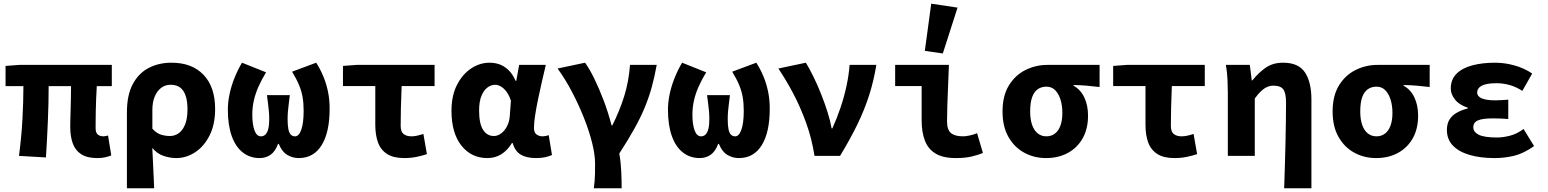

<svg xmlns="http://www.w3.org/2000/svg" viewBox="-20 -850 8440 1047"><path d="M510.8 12Q455.5 12 423 -8.9Q390.6 -29.7 376.8 -68Q363 -106.3 363 -157.7Q363 -168.7 363.5 -192.8Q364 -217 365 -249Q366 -281.1 366.6 -315.1Q367.2 -349.1 367.4 -380.4H245.3Q245.3 -291.5 241.1 -191Q236.9 -90.4 230.5 8.6L83.5 0Q97 -101.5 102.4 -199.9Q107.7 -298.3 107.7 -380.4H10.3V-490.5L84.6 -496.1H589.7V-380.4H507.8Q505.8 -348.1 504.3 -311.9Q502.8 -275.6 502.2 -242.2Q501.6 -208.7 501.5 -184.4Q501.4 -160.2 501.4 -151.7Q501.4 -126.7 512.8 -116.7Q524.3 -106.6 545.8 -106.6Q550.8 -106.6 556.1 -108.1Q561.3 -109.6 569.2 -111L586.7 -2.6Q574.4 2.9 555.3 7.4Q536.2 12 510.8 12Z M672.1 176.7V-237.2Q672.1 -331.5 704.1 -391.3Q736 -451 791.1 -479.6Q846.2 -508.1 915.4 -508.1Q1026.8 -508.1 1089.9 -442Q1153.1 -376 1153.1 -255.9Q1153.1 -170.8 1122.6 -110.8Q1092.1 -50.8 1043.6 -19.4Q995.1 12 941.1 12Q907.7 12 872.6 0.4Q837.5 -11.1 810.5 -43.3Q812.3 -5.2 814.1 31.6Q815.8 68.4 817.5 104.3Q819.1 140.2 820.7 176.7ZM906.8 -108.3Q932.9 -108.3 954.4 -123.4Q975.8 -138.4 989.1 -170.7Q1002.4 -202.9 1002.4 -254.2Q1002.4 -298.8 992.2 -328.4Q982.1 -358 962 -372.9Q942 -387.8 910.1 -387.8Q881.4 -387.8 859 -371Q836.5 -354.2 823.7 -323.5Q810.9 -292.8 810.9 -250.6V-148.1Q834.4 -122.6 858.6 -115.5Q882.8 -108.3 906.8 -108.3Z M1395.8 12Q1343.1 12 1304 -18.5Q1264.9 -48.9 1243.7 -108Q1222.5 -167 1222.5 -252.8Q1222.5 -294 1232.3 -339.2Q1242.1 -384.4 1259.9 -428Q1277.6 -471.5 1299.7 -508.1L1430.9 -455.6Q1406.1 -414.9 1389.4 -377.1Q1372.7 -339.3 1364.3 -302.2Q1355.8 -265 1355.8 -224.1Q1355.8 -171.9 1367.7 -139.2Q1379.5 -106.5 1402.9 -106.5Q1417.6 -106.5 1427.7 -116.7Q1437.8 -126.9 1443 -147.6Q1448.1 -168.4 1448.1 -199.6Q1448.1 -222.5 1446.4 -241.4Q1444.7 -260.4 1442.1 -281.3Q1439.5 -302.2 1435.8 -331.1H1560.5Q1557 -302.2 1554.3 -281.3Q1551.6 -260.4 1550 -241.4Q1548.4 -222.5 1548.4 -199.6Q1548.4 -165.2 1552.7 -144.7Q1557.1 -124.2 1566.4 -115.3Q1575.8 -106.5 1589 -106.5Q1609.9 -106.5 1622.8 -142.4Q1635.8 -178.2 1635.8 -246.5Q1635.8 -287.1 1630.1 -320.2Q1624.4 -353.3 1610.7 -386.4Q1596.9 -419.5 1572.8 -459.1L1704.3 -508.1Q1726.6 -473 1742.9 -434.1Q1759.2 -395.2 1768.3 -351.5Q1777.5 -307.8 1777.5 -256.5Q1777.5 -128.8 1734 -58.4Q1690.4 12 1609.1 12Q1575.6 12 1546.4 -5.3Q1517.3 -22.7 1500.3 -65.4H1496.3Q1480.3 -22.7 1454.4 -5.3Q1428.6 12 1395.8 12Z M2184.7 12Q2125.6 12 2090.7 -10.4Q2055.7 -32.9 2041.1 -73.6Q2026.5 -114.3 2026.5 -169.5V-380.8H1850.2V-490.5L1924.4 -496.1H2349.8V-380.8H2170.2Q2167.6 -320.3 2166.2 -263.1Q2164.9 -206 2164.9 -163.5Q2164.9 -131.6 2180.9 -119.1Q2196.9 -106.6 2222.9 -106.6Q2238.6 -106.6 2253.6 -109.9Q2268.6 -113.1 2288.8 -119.6L2308 -9.5Q2281.7 -0.6 2250.6 5.7Q2219.5 12 2184.7 12Z M2638 12Q2549.5 12 2495.7 -56.6Q2442 -125.1 2442 -245.6Q2442 -328.1 2471.8 -386.7Q2501.7 -445.3 2549.1 -476.7Q2596.4 -508.1 2649.9 -508.1Q2679.3 -508.1 2705.1 -498.6Q2730.8 -489 2753.2 -467.6Q2775.5 -446.3 2791.6 -409.2H2795.3L2811 -496.1H2956.4Q2946.4 -453.2 2935.1 -405Q2923.9 -356.8 2914.2 -309.3Q2904.4 -261.9 2898.1 -221.2Q2891.8 -180.5 2891.8 -152.4Q2891.8 -127.6 2905.5 -117.1Q2919.1 -106.6 2939.8 -106.6Q2947.1 -106.6 2955.4 -108.3Q2963.7 -110 2972.3 -113L2990 -4.6Q2976.4 1.7 2954.7 6.9Q2933 12 2903.2 12Q2851.5 12 2820 -6.6Q2788.6 -25.2 2775.5 -70.3H2771.8Q2721.7 12 2638 12ZM2672.9 -108.3Q2694 -108.3 2713.1 -122.7Q2732.2 -137 2744.8 -161.4Q2757.4 -185.8 2759.7 -215.2L2766.1 -301.3Q2759 -323.2 2749 -339.7Q2739 -356.2 2727.4 -366.5Q2715.9 -376.8 2703.9 -382.3Q2691.9 -387.8 2680.8 -387.8Q2659 -387.8 2638.9 -373.4Q2618.8 -359 2605.7 -328Q2592.6 -296.9 2592.6 -247.2Q2592.6 -175.5 2614.3 -141.9Q2636 -108.3 2672.9 -108.3Z M3218.1 176.7Q3220.7 156.2 3222.5 138Q3224.2 119.9 3224.6 97.4Q3225 74.9 3225 40.7Q3225 -5.9 3209 -70.5Q3193 -135.2 3164.4 -207.1Q3135.9 -279.1 3099.1 -349.1Q3062.2 -419.2 3020.6 -476.4L3170.5 -508.1Q3194.7 -474.4 3220.7 -421.4Q3246.7 -368.5 3271.6 -302.9Q3296.5 -237.4 3315 -166.2H3319Q3359.3 -246.1 3384.2 -326.3Q3409 -406.6 3415.5 -496.1H3561.2Q3549.8 -432.7 3534.8 -377.7Q3519.8 -322.7 3497.3 -267.5Q3474.9 -212.3 3440.7 -150.8Q3406.6 -89.3 3357.1 -12.8Q3365.4 33.8 3367.7 84.2Q3370 134.7 3370 176.7Z M3795.8 12Q3743.1 12 3704 -18.5Q3664.9 -48.9 3643.7 -108Q3622.5 -167 3622.5 -252.8Q3622.5 -294 3632.3 -339.2Q3642.1 -384.4 3659.9 -428Q3677.6 -471.5 3699.7 -508.1L3830.9 -455.6Q3806.1 -414.9 3789.4 -377.1Q3772.7 -339.3 3764.3 -302.2Q3755.8 -265 3755.8 -224.1Q3755.8 -171.9 3767.7 -139.2Q3779.5 -106.5 3802.9 -106.5Q3817.6 -106.5 3827.7 -116.7Q3837.8 -126.9 3843 -147.6Q3848.1 -168.4 3848.1 -199.6Q3848.1 -222.5 3846.4 -241.4Q3844.7 -260.4 3842.1 -281.3Q3839.5 -302.2 3835.8 -331.1H3960.5Q3957 -302.2 3954.3 -281.3Q3951.6 -260.4 3950 -241.4Q3948.4 -222.5 3948.4 -199.6Q3948.4 -165.2 3952.7 -144.7Q3957.1 -124.2 3966.4 -115.3Q3975.8 -106.5 3989 -106.5Q4009.9 -106.5 4022.8 -142.4Q4035.8 -178.2 4035.8 -246.5Q4035.8 -287.1 4030.1 -320.2Q4024.4 -353.3 4010.7 -386.4Q3996.9 -419.5 3972.8 -459.1L4104.3 -508.1Q4126.6 -473 4142.9 -434.1Q4159.2 -395.2 4168.3 -351.5Q4177.5 -307.8 4177.5 -256.5Q4177.5 -128.8 4134 -58.4Q4090.4 12 4009.1 12Q3975.6 12 3946.4 -5.3Q3917.3 -22.7 3900.3 -65.4H3896.3Q3880.3 -22.7 3854.4 -5.3Q3828.6 12 3795.8 12Z M4421.6 0Q4407.1 -93.7 4376.1 -179.5Q4345.1 -265.4 4305.6 -340.2Q4266 -415 4224.6 -476.4L4374.6 -508.1Q4395.2 -474.2 4417 -429.4Q4438.8 -384.7 4458.2 -335.6Q4477.7 -286.4 4492.7 -238.7Q4507.7 -190.9 4514.9 -149.8H4518.9Q4544.7 -206.9 4564.1 -264.8Q4583.5 -322.7 4596 -380.8Q4608.5 -439 4613.1 -496.1H4758.8Q4744.5 -408.4 4719.4 -330.2Q4694.4 -252 4656 -172.7Q4617.6 -93.4 4561 0Z M5192.8 12Q5121.5 12 5080.7 -13.3Q5040 -38.6 5022.9 -84.9Q5005.8 -131.1 5005.8 -194V-380.8H4861.4V-496.1H5154.5Q5152.8 -444.9 5150.3 -387.3Q5147.7 -329.7 5146 -277.2Q5144.3 -224.6 5144.3 -188Q5144.3 -142.4 5165.6 -124.5Q5187 -106.6 5231.1 -106.6Q5246.3 -106.6 5267.7 -111.2Q5289 -115.8 5308.2 -123.7L5340 -15.6Q5315 -5.3 5279 3.4Q5242.9 12 5192.8 12ZM5121.3 -558.4 5023.2 -572.6 5058.1 -830 5201.6 -808.5Z M5684.1 12Q5619.3 12 5565.4 -17.3Q5511.4 -46.6 5479.2 -103.3Q5446.9 -159.9 5446.9 -242.2Q5446.9 -328.1 5481.8 -384.5Q5516.7 -441 5572.7 -468.6Q5628.8 -496.1 5691.1 -496.1H5976.2V-375.5Q5935.7 -380.1 5904.5 -382.9Q5873.3 -385.6 5834.3 -386.4V-382.4Q5872.6 -361.5 5892.9 -318.6Q5913.2 -275.7 5913.2 -219.2Q5913.2 -147.6 5884 -95.9Q5854.8 -44.2 5803.2 -16.1Q5751.5 12 5684.1 12ZM5685.8 -106.6Q5713.4 -106.6 5732.8 -121.7Q5752.3 -136.7 5762.7 -165.1Q5773.2 -193.5 5773.2 -234Q5773.2 -273.5 5763.3 -306.1Q5753.3 -338.7 5734.1 -358.1Q5714.8 -377.5 5686.1 -377.5Q5659.3 -377.5 5639.2 -363.7Q5619.1 -349.9 5608.3 -320Q5597.6 -290.2 5597.6 -242.2Q5597.6 -199.3 5608.2 -168.8Q5618.9 -138.4 5638.9 -122.5Q5659 -106.6 5685.8 -106.6Z M6384.7 12Q6325.6 12 6290.7 -10.4Q6255.7 -32.9 6241.1 -73.6Q6226.5 -114.3 6226.5 -169.5V-380.8H6050.2V-490.5L6124.4 -496.1H6549.8V-380.8H6370.2Q6367.6 -320.3 6366.2 -263.1Q6364.9 -206 6364.9 -163.5Q6364.9 -131.6 6380.9 -119.1Q6396.9 -106.6 6422.9 -106.6Q6438.6 -106.6 6453.6 -109.9Q6468.6 -113.1 6488.8 -119.6L6508 -9.5Q6481.7 -0.6 6450.6 5.7Q6419.5 12 6384.7 12Z M6982.7 176.7Q6984.5 118.4 6986.6 54.6Q6988.8 -9.2 6990 -71.9Q6991.3 -134.5 6992.1 -190.5Q6992.9 -246.5 6992.9 -289.2Q6992.9 -342.8 6977.8 -362.9Q6962.8 -382.9 6924.9 -382.9Q6905.8 -382.9 6889.1 -375.4Q6872.3 -367.8 6856.3 -352.7Q6840.3 -337.6 6822.5 -312.6V0H6675.5V-343.5Q6675.5 -373.3 6673.8 -414.3Q6672 -455.2 6664.9 -496.1H6795.4L6806 -411.9H6809.7Q6843.5 -454.4 6882.5 -481.2Q6921.5 -508.1 6976.5 -508.1Q7061.7 -508.1 7096.5 -454.6Q7131.3 -401 7131.3 -308V176.7Z M7484.1 12Q7419.3 12 7365.4 -17.3Q7311.4 -46.6 7279.2 -103.3Q7246.9 -159.9 7246.9 -242.2Q7246.9 -328.1 7281.8 -384.5Q7316.7 -441 7372.7 -468.6Q7428.8 -496.1 7491.1 -496.1H7776.2V-375.5Q7735.7 -380.1 7704.5 -382.9Q7673.3 -385.6 7634.3 -386.4V-382.4Q7672.6 -361.5 7692.9 -318.6Q7713.2 -275.7 7713.2 -219.2Q7713.2 -147.6 7684 -95.9Q7654.8 -44.2 7603.2 -16.1Q7551.5 12 7484.1 12ZM7485.8 -106.6Q7513.4 -106.6 7532.8 -121.7Q7552.3 -136.7 7562.7 -165.1Q7573.2 -193.5 7573.2 -234Q7573.2 -273.5 7563.3 -306.1Q7553.3 -338.7 7534.1 -358.1Q7514.8 -377.5 7486.1 -377.5Q7459.3 -377.5 7439.2 -363.7Q7419.1 -349.9 7408.3 -320Q7397.6 -290.2 7397.6 -242.2Q7397.6 -199.3 7408.2 -168.8Q7418.9 -138.4 7438.9 -122.5Q7459 -106.6 7485.8 -106.6Z M8130.1 12Q8052.6 12 7993.9 -5.1Q7935.2 -22.3 7902.6 -56.4Q7870.1 -90.4 7870.1 -141.2Q7870.1 -174.8 7884 -197.7Q7897.9 -220.6 7923.8 -235.2Q7949.6 -249.9 7984 -258.6V-262.6Q7937.4 -277.9 7914.3 -307.2Q7891.2 -336.6 7891.2 -366.3Q7891.2 -416.3 7922.2 -447.5Q7953.1 -478.7 8007.8 -493.4Q8062.6 -508.1 8132.9 -508.1Q8185.5 -508.1 8238.8 -493.2Q8292.2 -478.3 8335.3 -449L8281.4 -354.3Q8248.7 -376 8213.1 -386.1Q8177.5 -396.2 8140.7 -396.2Q8084.8 -396.2 8060 -382.6Q8035.2 -369 8035.2 -346.2Q8035.2 -324 8060.6 -313.4Q8085.9 -302.8 8135.1 -302.8Q8151.3 -302.8 8169.4 -304.1Q8187.5 -305.5 8204.8 -306.5V-201Q8183.1 -203 8161.3 -203.7Q8139.6 -204.4 8119.4 -204.4Q8065.3 -204.4 8039.7 -193.6Q8014.1 -182.7 8014.1 -156.2Q8014.1 -129.9 8044.3 -115Q8074.5 -100.2 8144.2 -100.2Q8174.7 -100.2 8212.8 -109.6Q8250.9 -119.1 8288.2 -146.6L8345.5 -53.4Q8288.9 -13.4 8237.3 -0.7Q8185.6 12 8130.1 12Z"/></svg>

Font: Source Code Pro ExtraLight
Style: Regular
Weight: 200
Monospace: yes
Designer: Paul D. Hunt, Teo Tuominen
Foundry: Adobe
Version: Version 1.026;hotconv 1.1.0;makeotfexe 2.6.0